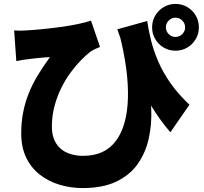

<svg xmlns="http://www.w3.org/2000/svg" viewBox="-20 -870 1040 977"><path d="M729 -763Q736 -715 749 -663Q762 -611 785.5 -556.5Q809 -502 847.5 -447Q886 -392 944 -337L847 -197Q793 -259 745.5 -338Q698 -417 656.5 -513Q615 -609 577 -721ZM52 -715Q81 -713 110 -715Q147 -717 193.5 -721.5Q240 -726 287.5 -732.5Q335 -739 376 -747.5Q417 -756 443 -765L489 -631Q478 -627 465 -621Q452 -615 440 -607Q419 -591 393 -564.5Q367 -538 340.5 -502.5Q314 -467 292.5 -424Q271 -381 257.5 -331Q244 -281 244 -226Q244 -187 256 -159Q268 -131 289 -113Q310 -95 339.5 -86Q369 -77 403 -77Q514 -77 570.5 -154Q627 -231 631 -371Q635 -511 587 -699L729 -476Q746 -398 749.5 -318Q753 -238 737 -165.5Q721 -93 681 -36Q641 21 572 54Q503 87 400 87Q339 87 283 70Q227 53 183 19Q139 -15 113.5 -67.5Q88 -120 88 -191Q88 -247 97.5 -296.5Q107 -346 125 -392Q143 -438 170.5 -484Q198 -530 234 -579Q219 -579 198 -577Q177 -575 157 -573Q137 -571 124 -569Q108 -567 94.5 -565Q81 -563 63 -559ZM824 -731Q824 -711 838.5 -696.5Q853 -682 873 -682Q893 -682 907.5 -696.5Q922 -711 922 -731Q922 -751 907.5 -765.5Q893 -780 873 -780Q853 -780 838.5 -765.5Q824 -751 824 -731ZM754 -731Q754 -764 770 -791Q786 -818 813 -834Q840 -850 873 -850Q906 -850 933 -834Q960 -818 976 -791Q992 -764 992 -731Q992 -698 976 -671Q960 -644 933 -628Q906 -612 873 -612Q840 -612 813 -628Q786 -644 770 -671Q754 -698 754 -731Z"/></svg>

Font: Noto Sans SC Black
Style: Regular
Weight: 900
Designer: Ryoko NISHIZUKA  (kana, bopomofo & ideographs); Paul D. Hunt (Latin, Greek & Cyrillic); Sandoll Communications , Soo-you
Foundry: Adobe
Version: Version 2.004-H2;hotconv 1.0.118;makeotfexe 2.5.65603